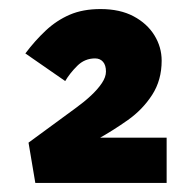

<svg xmlns="http://www.w3.org/2000/svg" viewBox="-20 -822 413 424"><path d="M58 -418 43 -507 148 -584Q166 -597 181 -611Q196 -625 205 -638.5Q214 -652 214 -664Q214 -678 207.5 -685.5Q201 -693 190 -693Q167 -693 150.5 -676.5Q134 -660 124 -643L36 -704Q57 -732 81 -754.5Q105 -777 134 -789.5Q163 -802 202 -802Q245 -802 275 -786Q305 -770 321 -744Q337 -718 337 -688Q337 -645 316 -612.5Q295 -580 262.5 -557Q230 -534 196 -515L148 -486L149 -518H348V-418Z"/></svg>

Font: Lexend Mega ExtraBold
Style: Regular
Weight: 800
Designer: Bonnie Shaver-Troup, Thomas Jockin
Foundry: Lexend
Version: Version 1.007